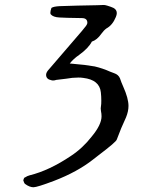

<svg xmlns="http://www.w3.org/2000/svg" viewBox="-20 -707 626 793"><path d="M118.2 66.4Q102.1 66.4 83.5 52.7Q80.1 50.3 76.2 38.1Q79.1 25.4 84 25.4Q91.8 20 102.5 17.1Q183.6 -2.9 272.9 -63Q321.8 -95.2 358.9 -143.1Q399.4 -191.9 399.4 -226.6Q399.4 -237.3 397 -248.5Q396 -254.4 396 -259.3Q396 -264.6 397.2 -270Q398.4 -275.4 398.4 -291.5Q398.4 -309.1 396.5 -325.7Q391.1 -377.4 323.7 -385.3Q314.9 -386.7 304.2 -386.7Q278.8 -386.7 252.4 -381.8Q220.2 -378.4 212.4 -377Q205.6 -374.5 198.2 -374.5Q195.3 -374.5 192.4 -375.5Q170.4 -379.9 170.4 -397.9Q170.4 -405.8 177.7 -415.5Q316.9 -578.1 318.8 -579.6L328.6 -591.8Q340.8 -605.5 340.8 -612.8Q340.8 -632.3 317.9 -632.3Q245.1 -633.3 225.1 -634.8Q199.7 -636.2 189.9 -647.5Q188 -649.4 188 -654.3Q188 -661.6 192.4 -674.3Q200.7 -680.2 226.6 -681.6Q295.4 -684.1 381.8 -685.5L408.7 -686.5Q413.6 -686.5 423.3 -683.6Q439.5 -678.7 448.7 -674.3Q462.4 -667 462.4 -652.8Q462.4 -646 458.5 -636.7Q444.8 -603 419.4 -589.4Q408.2 -581.1 398.9 -567.9Q380.9 -542 359.4 -535.2Q345.2 -507.8 306.6 -480Q283.7 -464.4 268.1 -444.8L287.6 -442.9Q329.1 -439.9 371.1 -432.6Q404.3 -424.8 434.6 -411.1L451.2 -404.8Q469.2 -398.9 475.6 -383.3Q481 -366.7 488.8 -349.6Q510.7 -300.8 510.7 -269.5Q510.7 -247.1 500.5 -222.2Q480 -178.7 462.4 -130.9Q460.9 -121.6 387.2 -65.9Q373.5 -55.7 365.2 -48.8Q299.8 2.9 203.1 40Q133.3 66.4 118.2 66.4Z"/></svg>

Font: X Typewriter
Style: Regular
Weight: 400
Monospace: yes
Designer: GGBot
Version: 0.50